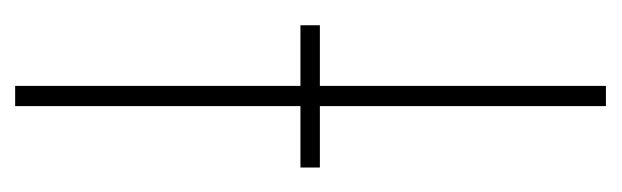

<svg xmlns="http://www.w3.org/2000/svg" viewBox="-296 -504 800 247"><g transform="rotate(-90 103.5 -380.0)"><path d="M91 -368H12V-393H91V-760H117V-393H195V-368H117V0H91Z"/></g></svg>

Font: Noto Sans UI Thin
Style: Regular
Weight: 250
Designer: Monotype Design Team
Foundry: Monotype Imaging Inc.
Version: Version 1.001